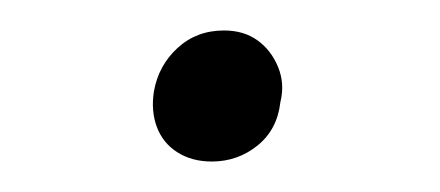

<svg xmlns="http://www.w3.org/2000/svg" viewBox="-20 -273 289 126"><path d="M119 -167Q106 -167 96.5 -173Q87 -179 83 -189.5Q79 -200 81 -213Q84 -230 96.5 -241.5Q109 -253 127 -253Q140 -253 149 -246.5Q158 -240 162.5 -229Q167 -218 164 -206Q162 -188 149 -177.5Q136 -167 119 -167Z"/></svg>

Font: Ysabeau Office Light
Style: Italic
Weight: 300
Italic angle: -12°
Designer: Christian Thalmann (Catharsis Fonts)
Version: Version 2.001;gftools[0.9.30]; featfreeze: tnum,lnum,ss02